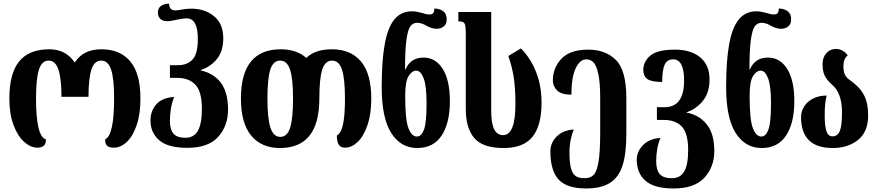

<svg xmlns="http://www.w3.org/2000/svg" viewBox="-20 -828 4961 1087"><path d="M33 -270Q33 -413 89 -481Q145 -549 259 -549Q353 -549 403 -474Q429 -513 466 -531Q503 -549 554 -549Q660 -549 717.5 -480.5Q775 -412 775 -270Q775 -182 753.5 -119Q732 -56 697.5 -24Q663 8 625 8Q597 8 586 -3Q575 -14 575 -39Q626 -62 626 -270Q626 -383 609 -434Q592 -485 553 -485Q514 -485 497.5 -434Q481 -383 481 -280H328Q328 -382 311 -433.5Q294 -485 255 -485Q217 -485 200.5 -434Q184 -383 184 -270Q184 -55 240 -39Q240 -13 227.5 -2.5Q215 8 191 8Q154 8 117.5 -24Q81 -56 57 -119Q33 -182 33 -270Z M832 -146Q832 -200 865 -237.5Q898 -275 966 -279Q942 -220 942 -143Q942 -94 962.5 -71Q983 -48 1030 -48Q1078 -48 1100.5 -88Q1123 -128 1123 -213Q1123 -308 1087 -347.5Q1051 -387 983 -387H942V-459H989Q1039 -459 1069.5 -490.5Q1100 -522 1100 -607Q1100 -724 1037 -724Q1014 -724 979 -716Q947 -708 926 -708Q902 -708 888 -721Q874 -734 874 -757Q874 -780 889 -792.5Q904 -805 937 -808Q938 -787 947 -778Q956 -769 974 -769Q982 -769 997 -772Q1034 -779 1063 -779Q1140 -779 1192 -736Q1244 -693 1244 -612Q1244 -539 1209 -495Q1174 -451 1116 -431V-429Q1189 -414 1230 -360Q1271 -306 1271 -207Q1271 -115 1215 -53Q1159 9 1041 9Q932 9 882 -33.5Q832 -76 832 -146Z M1344 -270Q1344 -549 1570 -549Q1659 -549 1714 -500Q1764 -549 1859 -549Q1966 -549 2024 -479.5Q2082 -410 2082 -270Q2082 -183 2060.5 -120Q2039 -57 2005 -24.5Q1971 8 1934 8Q1908 8 1897.5 -9.5Q1887 -27 1887 -61Q1911 -73 1922 -124Q1933 -175 1933 -270Q1933 -383 1916 -434Q1899 -485 1860 -485Q1821 -485 1804.5 -434.5Q1788 -384 1788 -270Q1788 10 1565 10Q1460 10 1402 -60.5Q1344 -131 1344 -270ZM1639 -270Q1639 -383 1622 -434Q1605 -485 1566 -485Q1527 -485 1510.5 -434.5Q1494 -384 1494 -270Q1494 -158 1511 -105.5Q1528 -53 1567 -53Q1606 -53 1622.5 -105Q1639 -157 1639 -270Z M2141 -335Q2141 -486 2158.5 -580Q2176 -674 2213.5 -719Q2251 -764 2313 -764Q2335 -764 2364 -756Q2394 -746 2413 -746Q2425 -746 2432 -753Q2439 -760 2439 -780Q2509 -776 2509 -719Q2509 -691 2492 -678Q2475 -665 2452 -665Q2425 -665 2393 -683Q2366 -699 2342 -699Q2318 -699 2303.5 -679.5Q2289 -660 2281 -602.5Q2273 -545 2273 -435H2276Q2304 -502 2378 -502Q2446 -502 2486.5 -438Q2527 -374 2527 -255Q2527 -132 2480.5 -61Q2434 10 2342 10Q2249 10 2195 -75Q2141 -160 2141 -335ZM2395 -244Q2395 -341 2378.5 -384.5Q2362 -428 2337 -428Q2312 -428 2293 -397Q2274 -366 2274 -285Q2274 -149 2292.5 -102Q2311 -55 2340 -55Q2366 -55 2380.5 -94.5Q2395 -134 2395 -244Z M2617 -211V-643Q2617 -671 2614 -684Q2611 -697 2603 -702Q2595 -707 2578 -707H2575V-760H2761V-203Q2761 -128 2778 -95.5Q2795 -63 2828 -63Q2898 -63 2898 -238Q2898 -329 2888.5 -390Q2879 -451 2858 -511L2929 -554Q2983 -500 3014.5 -421.5Q3046 -343 3046 -246Q3046 -118 2995 -54Q2944 10 2832 10Q2713 10 2665 -46.5Q2617 -103 2617 -211Z M3096 28Q3096 -19 3131.5 -55Q3167 -91 3229 -95Q3218 -71 3211 -37Q3204 -3 3204 36Q3204 93 3212.5 124.5Q3221 156 3239 168.5Q3257 181 3289 181Q3322 181 3340.5 162.5Q3359 144 3368.5 88Q3378 32 3378 -79V-269Q3378 -364 3366.5 -413Q3355 -462 3338 -477Q3321 -492 3299 -492Q3263 -492 3239 -441Q3215 -390 3215 -292Q3158 -292 3134 -316Q3110 -340 3110 -372Q3110 -444 3158.5 -495.5Q3207 -547 3311 -547Q3408 -547 3467 -488.5Q3526 -430 3526 -271V-70Q3526 42 3504.5 109Q3483 176 3433 207.5Q3383 239 3298 239Q3189 239 3142.5 188.5Q3096 138 3096 28Z M3585 77Q3585 30 3620.5 -6.5Q3656 -43 3719 -47Q3695 10 3695 85Q3695 135 3715.5 158Q3736 181 3784 181Q3831 181 3853.5 143Q3876 105 3876 22Q3876 -73 3840.5 -111Q3805 -149 3737 -149H3699V-221H3742Q3853 -221 3853 -372Q3853 -492 3791 -492Q3756 -492 3742.5 -461Q3729 -430 3729 -364Q3667 -364 3644.5 -381Q3622 -398 3622 -432Q3622 -479 3661.5 -513Q3701 -547 3802 -547Q3890 -547 3943.5 -504Q3997 -461 3997 -377Q3997 -305 3960.5 -258.5Q3924 -212 3866 -192V-191Q3939 -177 3981.5 -123.5Q4024 -70 4024 27Q4024 117 3968 178Q3912 239 3794 239Q3684 239 3634.5 195.5Q3585 152 3585 77Z M4091 -335Q4091 -486 4108.5 -580Q4126 -674 4163.5 -719Q4201 -764 4263 -764Q4285 -764 4314 -756Q4344 -746 4363 -746Q4375 -746 4382 -753Q4389 -760 4389 -780Q4459 -776 4459 -719Q4459 -691 4442 -678Q4425 -665 4402 -665Q4375 -665 4343 -683Q4316 -699 4292 -699Q4268 -699 4253.5 -679.5Q4239 -660 4231 -602.5Q4223 -545 4223 -435H4226Q4254 -502 4328 -502Q4396 -502 4436.5 -438Q4477 -374 4477 -255Q4477 -132 4430.5 -61Q4384 10 4292 10Q4199 10 4145 -75Q4091 -160 4091 -335ZM4345 -244Q4345 -341 4328.5 -384.5Q4312 -428 4287 -428Q4262 -428 4243 -397Q4224 -366 4224 -285Q4224 -149 4242.5 -102Q4261 -55 4290 -55Q4316 -55 4330.5 -94.5Q4345 -134 4345 -244Z M4515 -166Q4515 -197 4532.5 -225Q4550 -253 4583 -270Q4616 -287 4660 -287Q4654 -261 4651.5 -236.5Q4649 -212 4649 -176Q4649 -116 4658.5 -86Q4668 -56 4693 -56Q4722 -56 4734.5 -86Q4747 -116 4747 -191Q4747 -302 4690 -349Q4661 -375 4649 -399.5Q4637 -424 4637 -466Q4637 -503 4658.5 -527Q4680 -551 4715 -551Q4734 -551 4753.5 -539Q4773 -527 4779 -513Q4768 -507 4761.5 -491Q4755 -475 4755 -452Q4755 -425 4762.5 -407.5Q4770 -390 4788 -377Q4844 -339 4869.5 -293Q4895 -247 4895 -174Q4895 -82 4838 -36Q4781 10 4694 10Q4515 10 4515 -166Z"/></svg>

Font: Noto Serif Georgian Bold Cond
Style: Regular
Weight: 700
Width: 3
Designer: Monotype Design team
Foundry: Monotype Imaging Inc.
Version: Version 1.000